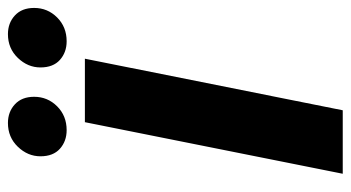

<svg xmlns="http://www.w3.org/2000/svg" viewBox="-220 -664 884 484"><g transform="rotate(-90 222.0 -422.0)"><path d="M26 0 156 -650H316L186 0ZM136 -696Q108 -696 89 -713Q70 -730 70 -762Q70 -794 94 -819Q118 -844 154 -844Q182 -844 201 -826.5Q220 -809 220 -778Q220 -744 196 -720Q172 -696 136 -696ZM360 -696Q332 -696 313 -713Q294 -730 294 -762Q294 -794 318 -819Q342 -844 378 -844Q406 -844 425 -826.5Q444 -809 444 -778Q444 -744 420 -720Q396 -696 360 -696Z"/></g></svg>

Font: Source Sans 3 Black
Style: Italic
Weight: 900
Italic angle: -11°
Designer: Paul D. Hunt
Foundry: Adobe
Version: Version 3.052;hotconv 1.1.0;makeotfexe 2.6.0